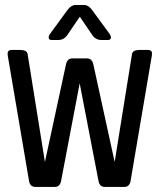

<svg xmlns="http://www.w3.org/2000/svg" viewBox="-20 -733 626 753"><path d="M275.9 -713.4H310.1Q326.7 -713.4 340.8 -694.3L410.2 -599.6Q415 -592.8 415 -585.9Q415 -576.2 403.3 -576.2H377.4Q355 -576.2 341.8 -595.7L293 -667.5L244.1 -595.7Q231 -576.2 208.5 -576.2H182.6Q170.9 -576.2 170.9 -585.9Q170.9 -592.8 175.8 -599.6L245.1 -694.3Q259.3 -713.4 275.9 -713.4ZM118.2 0Q97.7 0 93.8 -23.9L10.7 -513.2Q9.8 -519 9.8 -522.9Q9.8 -537.1 26.4 -537.1H58.6Q85.9 -537.1 88.4 -520.5L156.2 -97.7L238.8 -480.5Q243.7 -503.9 263.7 -503.9H321.8Q340.8 -503.9 346.2 -480L429.7 -97.7L497.6 -520.5Q500 -537.1 527.3 -537.1H559.6Q576.2 -537.1 576.2 -522.9Q576.2 -519 575.2 -513.2L492.2 -23.9Q488.3 0 467.8 0H390.6Q370.6 0 366.2 -23.9L292.5 -406.2L219.7 -23.9Q215.3 0 195.3 0Z"/></svg>

Font: Simply Mono
Style: Book
Weight: 400
Designer: Wojciech Kalinowski "wmk69" (wmk69@o2.pl)
Foundry: Wojciech Kalinowski "wmk69" (wmk69@o2.pl)
Version: Version 1.0.0